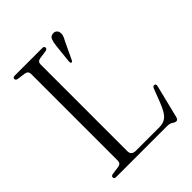

<svg xmlns="http://www.w3.org/2000/svg" viewBox="-210 -818 937 937"><g transform="rotate(-45 258.0 -349.5)"><path d="M239.5 -678 196 -672Q176 -668 176 -649.5V-50.5Q176 -22.5 207.5 -22.5H369Q399 -22.5 418 -38.8Q437 -55 456 -103.5L483.5 -174.5Q488.5 -187.5 498 -186Q508.5 -184 504.5 -169L463 -1Q459 15.5 449 15.5Q440 15.5 429.5 7.8Q419 0 399.5 0H48Q35 0 35 -10.5Q35 -19.5 47 -22L90.5 -28Q110.5 -31.5 110.5 -50.5V-649.5Q110.5 -668.5 90.5 -672L47 -678Q35 -680.5 35 -689.5Q35 -700 48 -700H239Q251.5 -700 251.5 -689.5Q251.5 -681 239.5 -678ZM294 -657Q296.5 -681.5 302 -696Q307.5 -710.5 323 -713Q334.5 -715 343.2 -709Q352 -703 353.5 -692.5Q356 -681 351.8 -669.2Q347.5 -657.5 340 -644.5L297.5 -554.5Q294 -548 288 -549.5Q283.5 -551 284 -561Z"/></g></svg>

Font: Fraunces 144pt S050 Light
Style: Regular
Weight: 300
Version: Version 1.000; ttfautohint (v1.8.3)